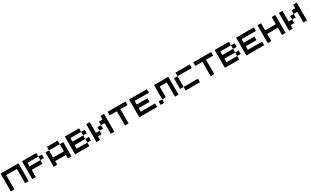

<svg xmlns="http://www.w3.org/2000/svg" viewBox="848 -4961 15106 9322"><g transform="rotate(-30 8401.5 -300.0)"><path d="M200.2 200.2H0V-799.8H1000V200.2H799.8V-600.1H200.2Z M1400.4 -600.1V-399.9H2000V-200.2H1400.4V200.2H1200.2V-799.8H2000V-600.1ZM2000 -600.1H2200.2V-399.9H2000Z M3200.2 -799.8V-600.1H2600.6V-799.8ZM3200.2 -600.1H3400.4V200.2H3200.2V0H2600.6V200.2H2400.4V-600.1H2600.6V-200.2H3200.2Z M4600.6 0H4400.4V-200.2H4600.6ZM3800.8 -399.9H4400.4V-200.2H3800.8V0H4400.4V200.2H3600.6V-799.8H4400.4V-600.1H3800.8ZM4600.6 -399.9H4400.4V-600.1H4600.6Z M5001 0V200.2H4800.8V-799.8H5001V-199.7H5200.7V0ZM5400.9 -199.7H5200.7V-399.9H5400.9ZM5800.8 200.2H5600.6V-399.9H5400.9V-600.1H5600.6V-799.8H5800.8Z M6001 -799.8H7001V-600.1H6601.1V200.2H6400.9V-600.1H6001Z M8201.2 -600.1H7401.4V-399.9H8001V-200.2H7401.4V0H8201.2V200.2H7201.2V-799.8H8201.2Z M8601.6 200.2H8401.4V0H8601.6ZM9401.4 200.2H9201.2V-600.1H8801.3V0H8601.6V-799.8H9401.4Z M10601.6 200.2H9801.8V0H10601.6ZM9601.6 -600.1H9801.8V0H9601.6ZM10601.6 -799.8V-600.1H9801.8V-799.8Z M10801.8 -799.8H11801.8V-600.1H11401.9V200.2H11201.7V-600.1H10801.8Z M13002 0H12801.8V-200.2H13002ZM12202.1 -399.9H12801.8V-200.2H12202.1V0H12801.8V200.2H12002V-799.8H12801.8V-600.1H12202.1ZM13002 -399.9H12801.8V-600.1H13002Z M14202.1 -600.1H13402.3V-399.9H14002V-200.2H13402.3V0H14202.1V200.2H13202.1V-799.8H14202.1Z M15202.1 -799.8H15402.3V200.2H15202.1V-200.2H14602.5V200.2H14402.3V-799.8H14602.5V-399.9H15202.1Z M15802.7 0V200.2H15602.5V-799.8H15802.7V-199.7H16002.4V0ZM16202.6 -199.7H16002.4V-399.9H16202.6ZM16602.5 200.2H16402.3V-399.9H16202.6V-600.1H16402.3V-799.8H16602.5Z"/></g></svg>

Font: QuinqueFive
Style: Regular
Weight: 400
Monospace: yes
Designer: GGBotNet
Foundry: GGBotNet
Version: 1.1